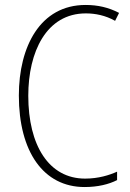

<svg xmlns="http://www.w3.org/2000/svg" viewBox="-20 -744 526 774"><path d="M326 -690C364 -690 405 -682 444 -660L460 -692C418 -714 374 -724 325 -724C142 -724 56 -556 56 -359C56 -133 155 10 321 10C374 10 419 -1 452 -18V-52C421 -38 377 -24 323 -24C177 -24 94 -158 94 -358C94 -535 167 -690 326 -690Z"/></svg>

Font: Noto Sans Bengali Condensed ExtraLight
Style: Regular
Weight: 200
Width: 3
Designer: Joana Ranito - Universal Thirst; Jelle Bosma - Monotype Design Team
Foundry: Universal Thirst ehf.
Version: Version 3.000